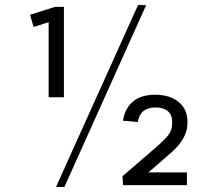

<svg xmlns="http://www.w3.org/2000/svg" viewBox="-20 -727 794 754"><path d="M231 -345H171V-654L202 -650L112 -621L98 -669L196 -700H231ZM522 -707H554L233 7H200ZM461 -35 591 -147Q631 -182 643.5 -200Q656 -218 656 -242V-250Q656 -276 639 -290.5Q622 -305 591 -305Q561 -305 543.5 -291Q526 -277 521 -248L463 -253Q471 -303 503 -329Q535 -355 589 -355Q647 -355 681.5 -326.5Q716 -298 716 -251V-242Q716 -223 709 -204Q702 -185 688.5 -166.5Q675 -148 655 -130L517 -10V-50H714V0H463Z"/></svg>

Font: Pathway Extreme 8pt Thin
Style: Regular
Weight: 100
Version: Version 1.001;gftools[0.9.26]